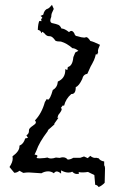

<svg xmlns="http://www.w3.org/2000/svg" viewBox="-20 -696 484 781"><path d="M18.6 -16.6Q31.7 -36.1 31.7 -51.3L30.8 -60.1Q59.1 -80.6 59.1 -100.1V-103.5Q75.7 -109.9 82.5 -132.8L93.8 -135.3L87.4 -145.5Q97.7 -151.9 97.7 -162.6V-166Q97.7 -170.9 102.1 -175.3Q106.4 -179.7 111.8 -183.3Q117.2 -187 121.6 -190.7Q126 -194.3 126 -198.2Q126 -202.1 122.1 -206.1Q149.9 -234.9 162.6 -281.2L170.4 -293.5L174.8 -290.5Q183.6 -290.5 194.8 -330.1Q213.4 -340.3 215.3 -364.3Q245.6 -377.4 245.6 -411.6V-415L253.9 -411.1L255.9 -423.3Q275.4 -428.2 278.3 -463.4L286.1 -482.4L298.8 -489.3Q285.6 -500 274.4 -500Q252 -520 228 -526.9Q211.9 -526.9 205.6 -530.3Q192.9 -548.8 182.6 -548.8H179.2Q169.4 -548.8 160.6 -560.5L152.8 -566.9L147.5 -561Q147.5 -571.8 133.8 -574.7Q134.8 -600.6 140.1 -610.8L148.9 -609.9L147 -619.1Q151.9 -620.6 151.9 -623.5Q151.9 -626.5 145 -631.3L155.8 -636.2Q160.6 -657.2 174.3 -660.6Q181.2 -663.6 191.4 -676.3L198.7 -659.7Q192.9 -647.9 190.7 -642.1Q188.5 -636.2 188.5 -627.4Q184.6 -618.2 184.6 -612.8Q184.6 -609.4 185.5 -607.4Q189 -601.6 194.3 -601.6Q210 -598.1 217.3 -595Q224.6 -591.8 230 -580.1Q242.2 -580.1 260.7 -565.4Q265.6 -570.3 270 -570.3Q276.4 -570.3 282.2 -560.5Q285.2 -548.8 294.4 -548.8Q313 -543 322.3 -543Q326.2 -543 328.6 -544.4Q329.6 -544.9 331.1 -544.9Q337.4 -544.9 347.7 -529.3Q358.9 -527.3 386.7 -513.7Q378.4 -496.1 378.4 -487.8Q378.4 -485.4 379.4 -483.9L375 -473.6L370.1 -476.1Q366.7 -461.4 362.5 -451.9Q358.4 -442.4 355 -436.8Q351.6 -431.2 348.6 -425.3Q345.7 -419.4 335.4 -396Q318.4 -393.1 314.5 -374.5Q300.8 -345.7 288.1 -341.8V-340.3Q288.1 -313.5 271 -313.5H270Q247.6 -294.4 240.7 -266.1L235.4 -267.1L227.5 -256.8Q231 -255.4 231 -252Q231 -245.1 217.3 -228.5L213.4 -216.8H217.8L201.2 -193.4V-189.9L182.1 -172.9Q175.3 -168.5 173.8 -162.1Q139.6 -117.2 127.9 -83L120.6 -66.9Q132.3 -65.9 132.3 -61.5Q132.3 -59.6 130.4 -57.6Q128.9 -56.2 128.9 -55.2Q128.9 -51.8 141.1 -51.8Q148.9 -51.8 161.1 -53.2L172.9 -55.2Q179.2 -51.3 187.5 -51.3Q196.3 -51.3 207.5 -55.2L222.7 -53.7Q230 -56.2 235.8 -56.2Q248 -56.2 255.4 -46.9Q266.6 -46.9 278.3 -54.2H306.6L321.8 -59.6L336.9 -52.7L347.2 -62Q357.4 -53.7 366.7 -53.7Q369.1 -53.7 371.6 -54.2L381.8 -51.8Q387.2 -42 403.8 -39.1V-23.9Q407.2 -19 407.2 -11.7L405.8 47.4Q395 59.1 381.3 64.9Q376 56.6 367.2 55.7L363.8 16.1L337.9 3.4Q326.2 5.4 315.9 5.4Q307.1 5.4 299.8 3.9L301.3 10.7L293 11.7Q282.7 11.7 273.9 2.4Q267.6 5.9 258.3 5.9Q244.6 5.9 228.5 -2.9V10.3Q218.3 1.5 210.9 1.5Q204.1 1.5 199.2 8.8Q188.5 1 175.8 1Q162.1 1 148.4 8.8Q115.7 6.8 104.5 5.9Q101.1 5.4 97.2 5.4Q87.4 5.4 74.7 7.3L59.1 -1.5Q49.3 6.8 38.1 6.8Z"/></svg>

Font: Truetypewriter PolyglOTT
Style: Regular
Weight: 400
Designer: Sergey Beatoff a.k.a. Sam_T
Version: Version 3.76